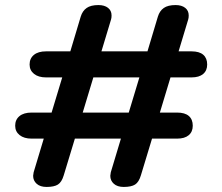

<svg xmlns="http://www.w3.org/2000/svg" viewBox="-20 -730 879 759"><path d="M654 -424 612 -285H680Q711 -285 726.5 -271.5Q742 -258 742 -233Q742 -209 726 -195.5Q710 -182 680 -182H581L537 -37Q529 -10 514 -0.5Q499 9 469 9Q444 9 430 -3.5Q416 -16 416 -35Q416 -39 418 -49L458 -182H276L232 -37Q224 -10 209 -0.5Q194 9 164 9Q139 9 125 -3.5Q111 -16 111 -35Q111 -39 113 -49L153 -182H105Q75 -182 57.5 -196Q40 -210 40 -233Q40 -257 57 -271Q74 -285 105 -285H184L226 -424H162Q132 -424 114.5 -438Q97 -452 97 -475Q97 -499 114 -513Q131 -527 162 -527H258L299 -664Q306 -687 322.5 -698.5Q339 -710 369 -710Q393 -710 407 -699Q421 -688 421 -669Q421 -659 419 -653L381 -527H563L604 -664Q611 -687 627.5 -698.5Q644 -710 674 -710Q698 -710 712 -699Q726 -688 726 -669Q726 -659 724 -653L686 -527H737Q768 -527 783.5 -513.5Q799 -500 799 -475Q799 -451 783 -437.5Q767 -424 737 -424ZM531 -424H349L307 -285H489Z"/></svg>

Font: Kodchasan
Style: Bold
Weight: 700
Designer: Katatrad Aksorn Co.,Ltd.
Foundry: Cadson Demak Co.,Ltd.
Version: Version 1.000; ttfautohint (v1.6)